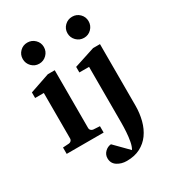

<svg xmlns="http://www.w3.org/2000/svg" viewBox="-226 -867 1109 1224"><g transform="rotate(-30 328.5 -254.5)"><path d="M247.1 -663.1Q247.1 -630.9 224.1 -607.9Q201.2 -585 168.9 -585Q136.7 -585 114.3 -607.9Q91.8 -630.9 91.8 -663.1Q91.8 -695.3 114.3 -717.8Q136.7 -740.2 168.9 -740.2Q201.2 -740.2 224.1 -717.8Q247.1 -695.3 247.1 -663.1ZM304.2 0H32.2V-46.9L78.1 -49.8Q86.9 -50.8 93.5 -57.4Q100.1 -64 100.1 -73.2V-409.2H36.1V-450.2L182.1 -500H232.9V-73.2Q232.9 -64 240 -57.4Q247.1 -50.8 255.9 -49.8L304.2 -46.9ZM576.2 -663.1Q576.2 -630.9 553.7 -607.9Q531.2 -585 499 -585Q466.8 -585 443.8 -607.9Q420.9 -630.9 420.9 -663.1Q420.9 -695.3 443.8 -717.8Q466.8 -740.2 499 -740.2Q531.2 -740.2 553.7 -717.8Q576.2 -695.3 576.2 -663.1ZM565.9 -46.9Q565.9 7.8 552.7 59.1Q539.6 110.4 511.2 149.9Q484.4 187 442.6 209Q400.9 231 342.8 231Q302.7 231 272.9 211.4Q243.2 191.9 243.2 154.8Q243.2 127.9 262.5 108.9Q281.7 89.8 307.1 87.9L404.8 187Q416.5 168.5 422.6 136.2Q428.7 104 430.9 68.6Q433.1 33.2 433.1 4.9V-409.2H361.8V-450.2L515.1 -500H565.9Z"/></g></svg>

Font: Charis
Style: Bold
Weight: 700
Designer: Walt Agee, Miriam Martin, Annie Olsen, Victor Gaultney, Lorna Priest, Alan Ward, Bob Hallissy, Martin Hosken, Sharon Cor
Foundry: SIL Global
Version: Version 7.000